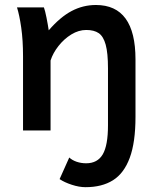

<svg xmlns="http://www.w3.org/2000/svg" viewBox="-20 -528 632 777"><path d="M177.2 -405.3Q223.6 -459 269.8 -483.4Q315.9 -507.8 368.2 -507.8Q528.3 -507.8 528.3 -287.6V-54.7Q528.3 47.9 505.1 110.6Q481.9 173.3 437.3 201.4Q392.6 229.5 326.2 229.5Q300.3 229.5 270.5 219.7Q240.7 210 221.2 196.8L260.3 109.4Q271.5 120.1 289.8 126.5Q308.1 132.8 328.6 132.8Q374.5 132.8 395.8 96.7Q417 60.5 417 -21V-251Q417 -313.5 407.7 -347.2Q398.4 -380.9 379.6 -393.8Q360.8 -406.7 329.1 -406.7Q298.3 -406.7 268.8 -388.7Q239.3 -370.6 216.8 -342Q194.3 -313.5 184.6 -283.2V0H73.2V-300.3Q73.2 -365.2 65.9 -416.3Q58.6 -467.3 48.8 -498H157.7Q162.6 -484.9 168.2 -456.5Q173.8 -428.2 177.2 -405.3Z"/></svg>

Font: Lesson One Medium
Style: Regular
Weight: 500
Designer: But Ko, Victor Gaultney, Annie Olsen, Julie Remington, Don Collingsworth, Eric Hays, Becca Hirsbrunner
Version: Version 1.100